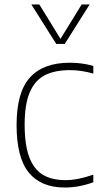

<svg xmlns="http://www.w3.org/2000/svg" viewBox="-20 -828 453 857"><path d="M54 -270Q54 -416 113.5 -482Q173 -548 291.5 -548Q348.5 -548 396.5 -533.5V-499.5Q343.5 -515 292.5 -515Q223 -515 178.8 -491.5Q134.5 -468 112.2 -414.5Q90 -361 90 -272Q90 -181.5 110.5 -127Q131 -72.5 171 -48.2Q211 -24 272.5 -24Q328 -24 396.5 -48.5V-14.5Q332.5 9 269 9Q163 9 108.5 -57.8Q54 -124.5 54 -270ZM344.5 -808H380L269 -632H231L120 -808H155.5L250 -654.5Z"/></svg>

Font: Encode Sans Thin
Style: Regular
Weight: 250
Designer: Multiple Designers
Foundry: Impallari Type
Version: Version 2.000